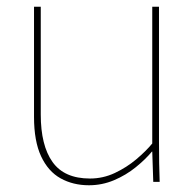

<svg xmlns="http://www.w3.org/2000/svg" viewBox="-20 -540 576 570"><path d="M244 10Q197 10 160 -10.5Q123 -31 102 -76Q81 -121 81 -193V-520H101V-200Q101 -108 136 -59Q171 -10 247 -10Q286 -10 321 -26.5Q356 -43 384.5 -67Q413 -91 432 -114V-520H452V-120Q452 -84 452.5 -56Q453 -28 454 0H435L432 -90H431Q412 -67 383 -43.5Q354 -20 318.5 -5Q283 10 244 10Z"/></svg>

Font: Murecho Thin Thin
Style: Regular
Weight: 250
Version: Version 1.010